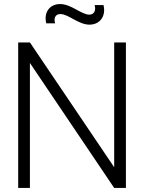

<svg xmlns="http://www.w3.org/2000/svg" viewBox="-20 -930 713 950"><path d="M422.5 -808C476.5 -808 505.5 -853 492 -905H448C456 -880 446.5 -857.5 422 -857.5C382.5 -857.5 332.5 -910 277.5 -910C225 -910 195.5 -867.5 209 -814.5H253C245.5 -835.5 251 -860.5 278.5 -860.5C318.5 -860.5 368.5 -808 422.5 -808ZM128 -618.5 545 0H603V-720H545V-102.5L128 -720H70V0H128Z"/></svg>

Font: Hauora Light
Style: Regular
Weight: 300
Designer: Wayne Shih
Foundry: WCYS
Version: Version 1.001;hotconv 1.0.109;makeotfexe 2.5.65596